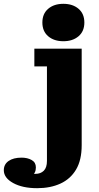

<svg xmlns="http://www.w3.org/2000/svg" viewBox="-143 -781 517 1006"><path d="M103 62V-433H37V-526H285V-20ZM-30 45Q1 45 23 57.5Q45 70 45 96Q45 127 23.5 138.5Q2 150 -30 150L-20 113Q-9 120 7 125Q23 130 42 130L52 205Q-25 205 -74 178Q-123 151 -123 111Q-123 80 -98 62.5Q-73 45 -30 45ZM42 130Q70 130 86.5 113.5Q103 97 103 62L285 -20Q285 58 255.5 107.5Q226 157 173.5 181Q121 205 52 205ZM189 -565Q140 -565 109.5 -591Q79 -617 79 -663Q79 -709 109.5 -735Q140 -761 189 -761Q238 -761 268.5 -735Q299 -709 299 -663Q299 -617 268.5 -591Q238 -565 189 -565Z"/></svg>

Font: Montagu Slab 24pt
Style: Bold
Weight: 700
Designer: Florian Karsten
Foundry: Florian Karsten
Version: Version 1.000